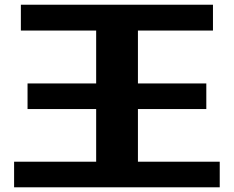

<svg xmlns="http://www.w3.org/2000/svg" viewBox="-20 -797 995 817"><path d="M915 0H40V-108.9H389.2V-333H97.2V-441.9H389.2V-667H68.8V-776.9H886.2V-667H566.9V-441.9H857.9V-333H566.9V-108.9H915Z"/></svg>

Font: Sporting Grotesque
Style: Bold
Weight: 700
Designer: Lucas LE BIHAN
Foundry: Lucas LE BIHAN
Version: Version 2.002;PS 2.2;hotconv 1.0.88;makeotf.lib2.5.647800